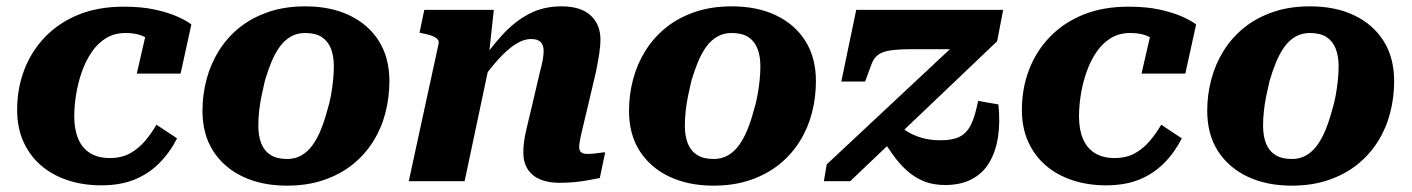

<svg xmlns="http://www.w3.org/2000/svg" viewBox="-20 -571 4448 605"><path d="M326 -73Q364 -73 391 -88.5Q418 -104 438 -128Q458 -152 473 -178L538 -135Q515 -90 481.5 -56.5Q448 -23 403.5 -5Q359 13 299 13Q242 13 193.5 -3Q145 -19 109.5 -49.5Q74 -80 54 -124Q34 -168 34 -225Q34 -292 56.5 -351Q79 -410 122.5 -455Q166 -500 228 -525Q290 -550 370 -550Q427 -550 469.5 -540.5Q512 -531 540.5 -518Q569 -505 583 -494L549 -339H411L445 -487Q459 -485 466.5 -477Q474 -469 476.5 -458Q479 -447 477.5 -437Q476 -427 471 -422Q463 -435 450 -445.5Q437 -456 418.5 -461.5Q400 -467 375 -467Q341 -467 314.5 -451Q288 -435 269 -407Q250 -379 238 -345Q226 -311 220 -274.5Q214 -238 214 -204Q214 -163 226.5 -133.5Q239 -104 264 -88.5Q289 -73 326 -73Z M1010 -219Q1018 -244 1022.5 -268.5Q1027 -293 1029.5 -317Q1032 -341 1032 -362Q1032 -395 1022.5 -418.5Q1013 -442 993.5 -454.5Q974 -467 941 -467Q916 -467 896 -455.5Q876 -444 861 -423Q846 -402 835 -375Q824 -348 815 -318Q809 -293 804 -268.5Q799 -244 796.5 -220.5Q794 -197 794 -175Q794 -142 803.5 -118.5Q813 -95 833 -82.5Q853 -70 885 -70Q910 -70 930 -81.5Q950 -93 965 -114Q980 -135 991 -162Q1002 -189 1010 -219ZM618 -222Q618 -273 631 -321.5Q644 -370 670 -411.5Q696 -453 734.5 -484Q773 -515 825 -533Q877 -551 942 -551Q1022 -551 1081.5 -522.5Q1141 -494 1174 -441.5Q1207 -389 1207 -315Q1207 -264 1194.5 -215.5Q1182 -167 1156 -125.5Q1130 -84 1091.5 -53Q1053 -22 1001 -4Q949 14 884 14Q805 14 745 -14.5Q685 -43 651.5 -95.5Q618 -148 618 -222Z M1268 0H1444L1527 -392H1520L1536 -540H1317L1302 -468L1311 -466Q1328 -463 1340 -458.5Q1352 -454 1358 -448Q1364 -442 1362 -433ZM1829 -222 1858 -345Q1864 -375 1868 -400.5Q1872 -426 1872 -447Q1872 -494 1841 -522.5Q1810 -551 1749 -551Q1692 -551 1646.5 -527Q1601 -503 1561.5 -459.5Q1522 -416 1483 -358L1488 -304Q1519 -349 1547.5 -381Q1576 -413 1602.5 -430.5Q1629 -448 1654 -448Q1675 -448 1684 -438Q1693 -428 1693 -411Q1693 -399 1690.5 -384Q1688 -369 1682 -347L1655 -232Q1645 -191 1639 -165Q1633 -139 1631 -122Q1629 -105 1629 -91Q1629 -59 1643 -37.5Q1657 -16 1682.5 -5.5Q1708 5 1742 5Q1766 5 1789 3Q1812 1 1832.5 -3Q1853 -7 1870 -10L1887 -91Q1880 -91 1871 -89.5Q1862 -88 1851.5 -87Q1841 -86 1831 -86Q1818 -86 1811.5 -91Q1805 -96 1805 -108Q1805 -115 1807.5 -129Q1810 -143 1815.5 -165.5Q1821 -188 1829 -222Z M2354 -219Q2362 -244 2366.5 -268.5Q2371 -293 2373.5 -317Q2376 -341 2376 -362Q2376 -395 2366.5 -418.5Q2357 -442 2337.5 -454.5Q2318 -467 2285 -467Q2260 -467 2240 -455.5Q2220 -444 2205 -423Q2190 -402 2179 -375Q2168 -348 2159 -318Q2153 -293 2148 -268.5Q2143 -244 2140.5 -220.5Q2138 -197 2138 -175Q2138 -142 2147.5 -118.5Q2157 -95 2177 -82.5Q2197 -70 2229 -70Q2254 -70 2274 -81.5Q2294 -93 2309 -114Q2324 -135 2335 -162Q2346 -189 2354 -219ZM1962 -222Q1962 -273 1975 -321.5Q1988 -370 2014 -411.5Q2040 -453 2078.5 -484Q2117 -515 2169 -533Q2221 -551 2286 -551Q2366 -551 2425.5 -522.5Q2485 -494 2518 -441.5Q2551 -389 2551 -315Q2551 -264 2538.5 -215.5Q2526 -167 2500 -125.5Q2474 -84 2435.5 -53Q2397 -22 2345 -4Q2293 14 2228 14Q2149 14 2089 -14.5Q2029 -43 1995.5 -95.5Q1962 -148 1962 -222Z M2958 12Q2919 12 2889.5 -0.5Q2860 -13 2836.5 -34.5Q2813 -56 2793.5 -83.5Q2774 -111 2754 -142L2797 -187Q2816 -171 2836.5 -158Q2857 -145 2883.5 -137Q2910 -129 2945 -129Q2982 -129 3004.5 -140.5Q3027 -152 3040 -179Q3053 -206 3062 -253L3126 -242Q3132 -185 3124.5 -138Q3117 -91 3096.5 -57.5Q3076 -24 3041.5 -6Q3007 12 2958 12ZM2659 0H2576L2585 -53L3001 -442L3013 -416H2856Q2814 -416 2788 -412.5Q2762 -409 2748 -399Q2734 -389 2727 -371L2706 -314H2631L2678 -540H3141L3122 -441Z M3492 -73Q3530 -73 3557 -88.5Q3584 -104 3604 -128Q3624 -152 3639 -178L3704 -135Q3681 -90 3647.5 -56.5Q3614 -23 3569.5 -5Q3525 13 3465 13Q3408 13 3359.5 -3Q3311 -19 3275.5 -49.5Q3240 -80 3220 -124Q3200 -168 3200 -225Q3200 -292 3222.5 -351Q3245 -410 3288.5 -455Q3332 -500 3394 -525Q3456 -550 3536 -550Q3593 -550 3635.5 -540.5Q3678 -531 3706.5 -518Q3735 -505 3749 -494L3715 -339H3577L3611 -487Q3625 -485 3632.5 -477Q3640 -469 3642.5 -458Q3645 -447 3643.5 -437Q3642 -427 3637 -422Q3629 -435 3616 -445.5Q3603 -456 3584.5 -461.5Q3566 -467 3541 -467Q3507 -467 3480.5 -451Q3454 -435 3435 -407Q3416 -379 3404 -345Q3392 -311 3386 -274.5Q3380 -238 3380 -204Q3380 -163 3392.5 -133.5Q3405 -104 3430 -88.5Q3455 -73 3492 -73Z M4176 -219Q4184 -244 4188.5 -268.5Q4193 -293 4195.5 -317Q4198 -341 4198 -362Q4198 -395 4188.5 -418.5Q4179 -442 4159.5 -454.5Q4140 -467 4107 -467Q4082 -467 4062 -455.5Q4042 -444 4027 -423Q4012 -402 4001 -375Q3990 -348 3981 -318Q3975 -293 3970 -268.5Q3965 -244 3962.5 -220.5Q3960 -197 3960 -175Q3960 -142 3969.5 -118.5Q3979 -95 3999 -82.5Q4019 -70 4051 -70Q4076 -70 4096 -81.5Q4116 -93 4131 -114Q4146 -135 4157 -162Q4168 -189 4176 -219ZM3784 -222Q3784 -273 3797 -321.5Q3810 -370 3836 -411.5Q3862 -453 3900.5 -484Q3939 -515 3991 -533Q4043 -551 4108 -551Q4188 -551 4247.5 -522.5Q4307 -494 4340 -441.5Q4373 -389 4373 -315Q4373 -264 4360.5 -215.5Q4348 -167 4322 -125.5Q4296 -84 4257.5 -53Q4219 -22 4167 -4Q4115 14 4050 14Q3971 14 3911 -14.5Q3851 -43 3817.5 -95.5Q3784 -148 3784 -222Z"/></svg>

Font: Roboto Serif
Style: Bold Italic
Weight: 700
Italic angle: -10°
Designer: Greg Gazdowicz
Foundry: Commercial Type
Version: Version 1.008